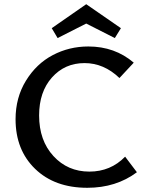

<svg xmlns="http://www.w3.org/2000/svg" viewBox="-20 -886 701 913"><path d="M390 -774 254 -705 226 -752 390 -866 555 -752 526 -705ZM575 -141 631 -67Q532 7 395 7Q240 7 147 -83Q54 -173 54 -319Q54 -422 103.5 -502.5Q153 -583 231 -624Q309 -665 400 -665Q526 -665 616 -588L548 -515Q474 -586 382 -586Q288 -586 227 -517.5Q166 -449 166 -337Q166 -218 234 -144Q302 -70 405 -70Q506 -70 575 -141Z"/></svg>

Font: EauTestText Semibold
Style: Regular
Weight: 600
Designer: Christian Thalmann (Catharsis Fonts)
Version: Version 0.001;PS 000.001;hotconv 1.0.88;makeotf.lib2.5.64775